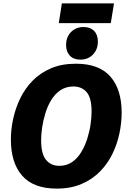

<svg xmlns="http://www.w3.org/2000/svg" viewBox="-20 -1096 753 1130"><path d="M314 14Q177 14 110.5 -62Q44 -138 44 -275Q44 -334 57.5 -396.5Q71 -459 99 -517Q127 -575 172 -621Q217 -667 280 -694Q343 -721 427 -721Q563 -721 629.5 -645.5Q696 -570 696 -433Q696 -374 683 -311.5Q670 -249 642 -191Q614 -133 569 -87Q524 -41 460.5 -13.5Q397 14 314 14ZM329 -120Q372 -120 404 -142Q436 -164 458 -200.5Q480 -237 493.5 -279.5Q507 -322 513 -364Q519 -406 519 -439Q519 -520 490 -553.5Q461 -587 412 -587Q369 -587 336.5 -565.5Q304 -544 282 -508Q260 -472 247 -429.5Q234 -387 228 -345.5Q222 -304 222 -271Q222 -190 251 -155Q280 -120 329 -120ZM453 -745Q413 -745 391 -768.5Q369 -792 369 -831Q369 -878 398 -907.5Q427 -937 472 -937Q511 -937 533.5 -914.5Q556 -892 556 -851Q556 -805 527 -775Q498 -745 453 -745ZM651 -1076 632 -960H326L344 -1076Z"/></svg>

Font: Bitter ExtraBold
Style: Italic
Weight: 800
Italic angle: -9°
Designer: Sol Matas, and Bitter project Authors
Foundry: Sol Matas
Version: Version 2.001